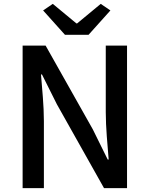

<svg xmlns="http://www.w3.org/2000/svg" viewBox="-20 -973 774 993"><path d="M97 0H207V-347C207 -427 198 -512 192 -588H197L274 -434L518 0H637V-737H527V-393C527 -313 536 -224 542 -148H537L460 -304L216 -737H97ZM316 -793H438L551 -919L501 -953L379 -852H375L253 -953L203 -919Z"/></svg>

Font: Source Han Sans JP Medium
Style: Regular
Weight: 500
Designer: Ryoko NISHIZUKA 西塚涼子 (kana, bopomofo & ideographs); Paul D. Hunt (Latin, Greek & Cyrillic); Sandoll Communications 산돌커뮤니
Foundry: Adobe
Version: Version 2.002;hotconv 1.0.116;makeotfexe 2.5.65601